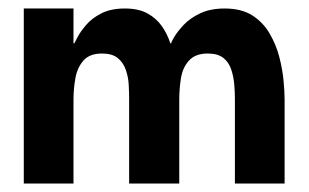

<svg xmlns="http://www.w3.org/2000/svg" viewBox="-20 -432 727 452"><path d="M36 0V-412H153V-330H155Q156 -332 162.5 -344.5Q169 -357 182.5 -373Q196 -389 218.5 -400.5Q241 -412 274 -412Q306 -412 327 -400.5Q348 -389 361 -370.5Q374 -352 381 -330H383Q383 -333 390.5 -345.5Q398 -358 412.5 -373.5Q427 -389 451 -400.5Q475 -412 509 -412Q548 -412 573.5 -396Q599 -380 614.5 -353.5Q630 -327 637.5 -298Q645 -269 647.5 -242.5Q650 -216 650 -199V0H533V-200Q533 -215 531.5 -233Q530 -251 524.5 -268Q519 -285 506 -295.5Q493 -306 469 -306Q440 -306 425 -289.5Q410 -273 406 -248Q402 -223 402 -197V0H284V-200Q284 -215 283 -233Q282 -251 276 -268Q270 -285 257 -295.5Q244 -306 220 -306Q191 -306 176.5 -289.5Q162 -273 157.5 -248Q153 -223 153 -197V0Z"/></svg>

Font: Darker Grotesque Light ExtraBold
Style: Regular
Weight: 800
Version: Version 1.000;gftools[0.9.28]